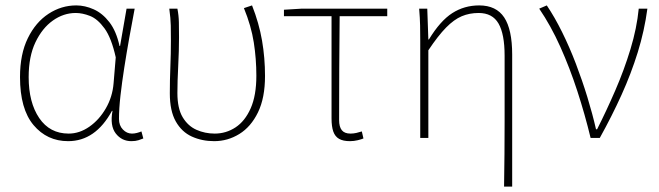

<svg xmlns="http://www.w3.org/2000/svg" viewBox="-20 -510 2436 710"><path d="M232 12Q154 12 104 -47.5Q54 -107 54 -225Q54 -310 83 -369Q112 -428 159.5 -459Q207 -490 262 -490Q294 -490 326.5 -475.5Q359 -461 384.5 -428Q410 -395 422 -340H424L448 -478H478Q468 -426 458 -370Q448 -314 439.5 -259.5Q431 -205 425.5 -156.5Q420 -108 420 -70Q420 -46 434.5 -31Q449 -16 468 -16Q477 -16 486.5 -18.5Q496 -21 503 -24L510 2Q503 5 492 8.5Q481 12 466 12Q430 12 408 -16.5Q386 -45 396 -100H394Q333 12 232 12ZM234 -16Q274 -16 310.5 -41.5Q347 -67 371.5 -109.5Q396 -152 400 -202L408 -298Q392 -370 366.5 -405Q341 -440 313 -451Q285 -462 260 -462Q215 -462 175.5 -434Q136 -406 111 -353.5Q86 -301 86 -225Q86 -131 125 -73.5Q164 -16 234 -16Z M772 12Q727 12 689.5 -5Q652 -22 630 -61Q608 -100 608 -165Q608 -214 610 -262.5Q612 -311 612 -360Q612 -389 611.5 -415.5Q611 -442 606 -478H636Q641 -453 641.5 -427.5Q642 -402 642 -372Q642 -323 639 -265.5Q636 -208 636 -166Q636 -109 655.5 -76.5Q675 -44 706.5 -30Q738 -16 774 -16Q816 -16 851 -39Q886 -62 907 -109.5Q928 -157 928 -230Q928 -292 918.5 -353Q909 -414 882 -480L912 -490Q938 -424 949 -360Q960 -296 960 -229Q960 -148 934 -94.5Q908 -41 865 -14.5Q822 12 772 12Z M1274 12Q1249 12 1234 3.5Q1219 -5 1212.5 -23.5Q1206 -42 1206 -72V-450H1030V-474L1096 -478H1412V-450H1236Q1235 -353 1234.5 -258Q1234 -163 1234 -66Q1234 -41 1244 -28.5Q1254 -16 1276 -16Q1287 -16 1298 -18.5Q1309 -21 1318 -24L1324 2Q1317 5 1303 8.5Q1289 12 1274 12Z M1844 180Q1845 120 1845.5 59.5Q1846 -1 1846 -62Q1846 -123 1846 -183.5Q1846 -244 1846 -304Q1846 -384 1823.5 -423Q1801 -462 1750 -462Q1716 -462 1687.5 -450Q1659 -438 1629.5 -408Q1600 -378 1564 -324V0H1534V-360Q1534 -389 1533.5 -415.5Q1533 -442 1530 -478H1560L1564 -364H1566Q1608 -433 1652.5 -461.5Q1697 -490 1752 -490Q1815 -490 1844.5 -445.5Q1874 -401 1874 -308V180Z M2164 0Q2143 -87 2115 -173Q2087 -259 2052 -337Q2017 -415 1974 -478L2002 -490Q2031 -447 2058.5 -391.5Q2086 -336 2109.5 -274.5Q2133 -213 2152 -151Q2171 -89 2184 -32H2188Q2222 -99 2255 -175Q2288 -251 2311.5 -328.5Q2335 -406 2342 -478H2374Q2363 -396 2338.5 -317Q2314 -238 2278.5 -159.5Q2243 -81 2198 0Z"/></svg>

Font: Source Sans Variable
Style: Regular
Weight: 200
Designer: Paul D. Hunt
Foundry: Adobe Systems Incorporated
Version: Version 3.006;hotconv 1.0.111;makeotfexe 2.5.65597